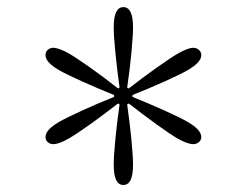

<svg xmlns="http://www.w3.org/2000/svg" viewBox="-20 -861 699 544"><path d="M329.6 -336.9Q302.2 -336.9 302.2 -394Q302.2 -418 306.9 -466.6Q311.5 -515.1 318.8 -564.9L314.5 -567.9Q276.4 -538.1 236.1 -509.3Q195.8 -480.5 174.3 -468.3Q147 -452.6 130.9 -452.6Q121.6 -452.6 115.2 -458.3Q108.9 -463.9 108.9 -473.1Q108.9 -493.2 147.5 -515.6Q168 -527.3 212.2 -547.6Q256.3 -567.9 303.2 -586.4V-591.8Q258.3 -609.9 213.6 -629.9Q168.9 -649.9 147.5 -662.1Q108.9 -684.6 108.9 -704.6Q108.9 -714.4 115.5 -720Q122.1 -725.6 130.9 -725.6Q146 -725.6 174.3 -710Q194.8 -698.2 234.6 -670.2Q274.4 -642.1 314.5 -610.4L318.8 -612.8Q312 -660.6 307.1 -710Q302.2 -759.3 302.2 -783.7Q302.2 -840.8 329.6 -840.8Q356.9 -840.8 356.9 -783.7Q356.9 -759.8 352.3 -711.2Q347.7 -662.6 340.3 -612.8L344.7 -610.4Q382.8 -640.1 423.1 -668.7Q463.4 -697.3 484.4 -709.5Q512.7 -725.6 527.8 -725.6Q536.6 -725.6 543.5 -719.7Q550.3 -713.9 550.3 -704.6Q550.3 -684.6 511.7 -662.1Q491.2 -650.4 446.8 -630.4Q402.3 -610.4 355.5 -591.8V-586.4Q400.4 -568.4 445.6 -548.1Q490.7 -527.8 511.7 -515.6Q550.3 -493.2 550.3 -473.1Q550.3 -463.9 543.5 -458.3Q536.6 -452.6 527.8 -452.6Q511.7 -452.6 484.4 -467.8Q463.9 -479.5 424.3 -508.1Q384.8 -536.6 344.7 -567.9L340.3 -564.9Q347.2 -517.6 352.1 -468Q356.9 -418.5 356.9 -394Q356.9 -336.9 329.6 -336.9Z"/></svg>

Font: Pinar-DS2-FD Light
Style: Regular
Weight: 300
Designer: Amin Abedi
Version: Version 2.000